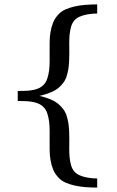

<svg xmlns="http://www.w3.org/2000/svg" viewBox="-20 -724 528 867"><path d="M418.9 123Q392.6 123 366.7 121.1Q340.8 119.1 317.9 114Q294.9 108.9 276.1 100.6Q257.3 92.3 245.1 79.1Q228 61.5 219.7 40.8Q211.4 20 207.8 -2.9Q204.1 -25.9 204.1 -49.8V-135.7Q204.1 -155.8 201.7 -175.3Q199.2 -194.8 193.4 -212.4Q187.5 -230 175.8 -241.2Q167 -250 155.8 -255.1Q144.5 -260.3 130.6 -263.2Q116.7 -266.1 99.4 -267.1Q82 -268.1 60.1 -268.1V-313Q82 -313 99.4 -314Q116.7 -314.9 130.6 -317.9Q144.5 -320.8 155.8 -325.9Q167 -331.1 175.8 -339.8Q187.5 -351.1 193.4 -368.7Q199.2 -386.2 201.7 -405.8Q204.1 -425.3 204.1 -445.3V-530.8Q204.1 -555.2 207.8 -577.9Q211.4 -600.6 219.7 -621.6Q228 -642.6 245.1 -660.2Q257.3 -673.3 276.1 -681.6Q294.9 -689.9 317.9 -695.1Q340.8 -700.2 366.7 -702.1Q392.6 -704.1 418.9 -704.1V-663.1Q412.6 -663.1 399.4 -662.1Q386.2 -661.1 370.8 -658.2Q355.5 -655.3 340.8 -649.2Q326.2 -643.1 316.9 -632.8Q306.6 -621.6 301.5 -605Q296.4 -588.4 294.4 -568.6Q292.5 -548.8 292.7 -527.3Q293 -505.9 293 -484.9Q293 -467.8 292.2 -449Q291.5 -430.2 288.6 -411.9Q285.6 -393.6 280 -377.2Q274.4 -360.8 264.2 -348.1Q244.1 -322.3 216.6 -310.1Q189 -297.9 158.2 -291Q189 -284.2 216.6 -271.5Q244.1 -258.8 264.2 -232.9Q274.4 -220.2 280 -203.9Q285.6 -187.5 288.6 -169.2Q291.5 -150.9 292.2 -132.1Q293 -113.3 293 -96.2Q293 -75.2 292.7 -53.7Q292.5 -32.2 294.4 -12.5Q296.4 7.3 301.5 23.9Q306.6 40.5 316.9 51.8Q326.2 62 340.8 68.1Q355.5 74.2 370.8 77.1Q386.2 80.1 399.4 81.1Q412.6 82 418.9 82Z"/></svg>

Font: Charis SIL CyrE
Style: Regular
Weight: 400
Foundry: SIL International
Version: Version 5.000